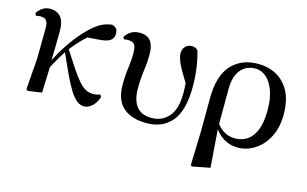

<svg xmlns="http://www.w3.org/2000/svg" viewBox="-91 -788 1989 1245"><g transform="rotate(15 903.0 -166.0)"><path d="M107 13 97 5 113 -204 115 -403Q116 -445 104 -460Q92 -475 63 -475Q55 -475 47.5 -474Q40 -473 33 -471L26 -488Q39 -509 61 -524Q83 -539 112 -539Q158 -539 184 -508.5Q210 -478 209 -405Q209 -356 207.5 -304.5Q206 -253 205 -201L208 -198Q206 -147 204.5 -98.5Q203 -50 201 0ZM194 -147 178 -170H184L192 -190Q219 -249 253.5 -304Q288 -359 327 -406.5Q366 -454 405 -487Q441 -517 469.5 -528.5Q498 -540 527 -543Q543 -539 554 -528Q565 -517 565 -493Q565 -461 542.5 -446Q520 -431 477 -428L374 -420L453 -473Q412 -442 371 -402Q330 -362 287 -307L282 -300Q266 -275 252.5 -253.5Q239 -232 225.5 -207Q212 -182 194 -147ZM486 16Q460 16 437 -2Q414 -20 390 -58Q366 -96 337.5 -156.5Q309 -217 271 -303L291 -323Q336 -252 367.5 -205Q399 -158 424 -129.5Q449 -101 472 -89Q495 -77 521 -77Q537 -77 549 -80Q561 -83 569 -86L578 -70Q563 -28 537.5 -6Q512 16 486 16Z M905 16Q804 16 748 -33Q692 -82 692 -186Q692 -247 699.5 -300Q707 -353 707 -397Q707 -442 695 -458Q683 -474 651 -474Q644 -474 637 -473.5Q630 -473 624 -471L617 -487Q635 -513 658 -526Q681 -539 713 -539Q764 -539 787 -508.5Q810 -478 810 -423Q810 -366 802 -308.5Q794 -251 794 -186Q794 -110 826.5 -67.5Q859 -25 928 -25Q998 -25 1042.5 -75.5Q1087 -126 1087 -236Q1087 -266 1084 -299Q1081 -332 1075 -365L1093 -364L1096 -281Q1061 -337 1040 -374Q1019 -411 1010.5 -436Q1002 -461 1002 -480Q1002 -509 1019.5 -526Q1037 -543 1061 -543Q1075 -543 1085.5 -538.5Q1096 -534 1103 -525Q1118 -475 1126.5 -415.5Q1135 -356 1135 -290Q1135 -130 1074 -57Q1013 16 905 16Z M1254 205 1261 -21 1262 -244Q1262 -397 1328.5 -470Q1395 -543 1507 -543Q1575 -543 1630 -513.5Q1685 -484 1718 -423Q1751 -362 1751 -268Q1751 -180 1718 -116.5Q1685 -53 1631.5 -18.5Q1578 16 1518 16Q1462 16 1418 -12.5Q1374 -41 1348 -90H1344L1359 -105Q1382 -73 1413.5 -55Q1445 -37 1486 -37Q1533 -37 1568.5 -62Q1604 -87 1623.5 -138Q1643 -189 1643 -266Q1643 -346 1623 -400Q1603 -454 1570 -481.5Q1537 -509 1498 -509Q1436 -509 1400 -465Q1364 -421 1363 -343L1362 -90V-79L1382 188L1264 211Z"/></g></svg>

Font: Noto Serif KR SemiBold
Style: Regular
Weight: 600
Designer: Ryoko NISHIZUKA 西塚涼子 (kana & ideographs); Frank Grießhammer (Latin, Greek & Cyrillic); Wenlong ZHANG 张文龙 (bopomofo); San
Foundry: Adobe
Version: Version 2.003-H1;hotconv 1.1.1;makeotfexe 2.6.0